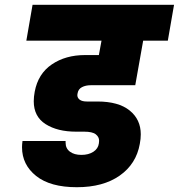

<svg xmlns="http://www.w3.org/2000/svg" viewBox="-20 -760 747 802"><path d="M359 -404Q338 -404 322.5 -396Q307 -388 304 -370Q303 -366 303 -363Q303 -351 313 -343.5Q323 -336 343 -336H387Q475 -336 521.5 -298.5Q568 -261 568 -199Q568 -180 564 -159Q549 -75 480 -26.5Q411 22 301 22Q190 22 131 -25Q72 -72 72 -145Q72 -157 74 -171H254Q254 -167 254 -164Q254 -140 272 -126.5Q290 -113 320 -113Q350 -113 370 -126Q390 -139 393 -161Q394 -167 394 -172Q394 -188 380 -199Q366 -210 332 -210H298Q220 -210 170.5 -241.5Q121 -273 121 -337Q121 -356 125 -377Q139 -452 196.5 -491Q254 -530 335 -530H393L404 -590H90L116 -740H707L681 -590H578L545 -404Z"/></svg>

Font: Fz Poppins ExtBd
Style: Italic
Weight: 800
Italic angle: -10°
Designer: Ninad Kale (Devanagari), Jonny Pinhorn (Latin)
Foundry: Indian Type Foundry
Version: Vit hóa bi Vntype.Com & FontZin.Com